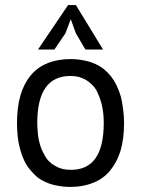

<svg xmlns="http://www.w3.org/2000/svg" viewBox="-20 -735 563 767"><path d="M60.5 -138.7Q66.4 -115.2 76.2 -94.7Q85.9 -74.2 99.6 -57.6Q113.3 -41 128.9 -27.3Q145.5 -14.6 166 -5.9Q186.5 2.9 210 6.8Q234.4 11.7 261.7 11.7Q312.5 11.7 352.5 -4.9Q392.6 -20.5 419.9 -53.7Q447.3 -86.9 461.9 -133.8Q475.6 -181.6 475.6 -244.1Q475.6 -272.5 471.7 -298.8Q468.8 -325.2 462.9 -348.6Q456.1 -372.1 446.3 -392.6Q436.5 -413.1 423.8 -429.7Q410.2 -446.3 393.6 -460Q377 -472.7 356.4 -481.4Q335.9 -490.2 312.5 -494.1Q289.1 -499 261.7 -499Q210 -499 169.9 -482.4Q129.9 -466.8 102.5 -433.6Q75.2 -400.4 61.5 -353.5Q47.9 -305.7 47.9 -243.2Q47.9 -214.8 50.8 -188.5Q53.7 -162.1 60.5 -138.7ZM261.7 -431.6Q279.3 -431.6 294.9 -427.7Q310.5 -422.9 323.2 -416Q335.9 -408.2 345.7 -398.4Q356.4 -388.7 364.3 -376Q371.1 -362.3 377 -347.7Q382.8 -333 386.7 -316.4Q390.6 -298.8 392.6 -281.2Q394.5 -262.7 394.5 -244.1Q394.5 -149.4 361.3 -102.5Q328.1 -55.7 261.7 -56.6Q243.2 -56.6 228.5 -60.5Q212.9 -64.5 200.2 -72.3Q187.5 -79.1 176.8 -89.8Q166 -99.6 159.2 -113.3Q151.4 -126 145.5 -140.6Q139.6 -155.3 135.7 -172.9Q131.8 -189.5 130.9 -207Q128.9 -224.6 128.9 -244.1Q128.9 -337.9 162.1 -384.8Q195.3 -431.6 261.7 -431.6ZM131.8 -537.1Q148.4 -537.1 197.3 -537.1Q208 -553.7 241.2 -601.6Q246.1 -615.2 262.7 -658.2Q267.6 -643.6 283.2 -601.6Q293 -585.9 321.3 -537.1Q338.9 -537.1 391.6 -537.1Q364.3 -582 283.2 -714.8Q275.4 -714.8 252 -714.8Q221.7 -670.9 131.8 -537.1Z"/></svg>

Font: Aptus Gothic JP
Style: Medium
Weight: 400
Designer: Fuminori Ogawa / Motoya
Version: Version 1